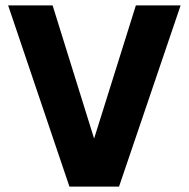

<svg xmlns="http://www.w3.org/2000/svg" viewBox="-20 -688 696 708"><path d="M236 0 10 -668H174L327 -177L481 -668H646L419 0Z"/></svg>

Font: Atkinson Hyperlegible Pro
Style: Bold
Weight: 700
Designer: Elliott Scott, Megan Eiswerth, Linus Boman, Theodore Petrosky, Jacob Perez
Foundry: Braille Institute
Version: Version 1.5.1